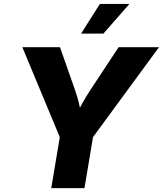

<svg xmlns="http://www.w3.org/2000/svg" viewBox="-20 -971 841 991"><path d="M244.6 0 288.6 -263.2 95.2 -727.5H289.6L367.2 -506.3Q378.4 -474.6 386.2 -442.9Q394 -411.1 401.4 -370.1H370.1Q390.1 -411.6 408 -443.4Q425.8 -475.1 446.3 -506.3L592.3 -727.5H800.8L460 -263.2L416 0ZM398.4 -797.4 495.6 -950.7H647.9L513.7 -797.4Z"/></svg>

Font: Inter 17pt ExtraBold
Style: Italic
Weight: 800
Italic angle: -9.3988°
Version: Version 4.001;git-66647c0bb